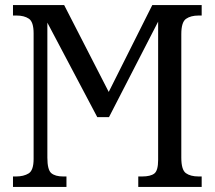

<svg xmlns="http://www.w3.org/2000/svg" viewBox="-20 -734 843 754"><path d="M31 0V-41H43Q73 -41 92.5 -53Q112 -65 112 -110V-603Q112 -648 93.5 -660.5Q75 -673 45 -673H31V-714H232L407 -373L578 -714H772V-673H760Q729 -673 710.5 -660Q692 -647 692 -600V-115Q692 -67 710 -54Q728 -41 760 -41H772V0H523V-41H538Q571 -41 586 -52.5Q601 -64 601 -106V-649L408 -274H362L166 -645V-115Q166 -67 181.5 -54Q197 -41 228 -41H241V0Z"/></svg>

Font: Noto Serif Condensed
Style: Regular
Weight: 400
Width: 3
Designer: Monotype Design Team
Foundry: Monotype Imaging Inc.
Version: Version 2.013; ttfautohint (v1.8.4.7-5d5b)